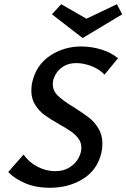

<svg xmlns="http://www.w3.org/2000/svg" viewBox="-20 -886 601 913"><path d="M373 -705 227 -818 271 -866 391 -797 536 -866 561 -818ZM367 -665Q415 -665 462 -650.5Q509 -636 541 -609L477 -531Q453 -557 415 -571.5Q377 -586 343 -586Q307 -586 282 -570.5Q257 -555 244 -531.5Q231 -508 231 -486Q231 -454 255.5 -430.5Q280 -407 331 -376Q375 -348 402 -327.5Q429 -307 448 -275.5Q467 -244 467 -203Q467 -179 462 -159Q443 -78 375 -35.5Q307 7 216 7Q152 7 101.5 -14Q51 -35 19 -68L92 -151Q117 -115 158 -93.5Q199 -72 243 -72Q282 -72 310 -89.5Q338 -107 352.5 -133Q367 -159 367 -183Q367 -208 353 -227Q339 -246 319 -260Q299 -274 262 -295Q218 -320 192 -339Q166 -358 147.5 -387Q129 -416 129 -455Q129 -479 134 -498Q153 -578 218.5 -621.5Q284 -665 367 -665Z"/></svg>

Font: Ysabeau Infant Semibold
Style: Italic
Weight: 600
Italic angle: -12°
Designer: Christian Thalmann (Catharsis Fonts)
Version: Version 0.003